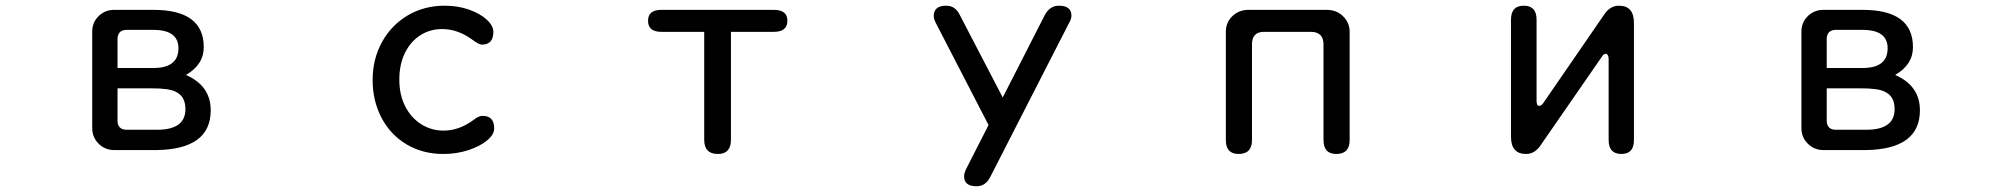

<svg xmlns="http://www.w3.org/2000/svg" viewBox="-20 -519 7040 674"><path d="M719.7 -131.8Q719.7 4.9 530.3 7.8H380.9Q348.6 7.8 326.2 -14.6Q303.7 -37.1 303.7 -69.3V-408.2Q303.7 -440.4 326.2 -462.4Q348.6 -484.4 380.9 -484.4H518.6Q695.3 -484.4 695.3 -353.5Q695.3 -292 632.8 -255.9Q719.7 -217.8 719.7 -131.8ZM606.4 -349.6Q606.4 -414.1 518.6 -414.1H422.9Q394.5 -413.1 392.6 -384.8V-280.3H518.6Q606.4 -280.3 606.4 -349.6ZM422.9 -63.5H531.2Q630.9 -63.5 630.9 -135.7Q630.9 -180.7 597.7 -196.3Q576.2 -209 510.7 -209H392.6V-92.8Q394.5 -64.5 422.9 -63.5Z M1711.9 -407.2Q1711.9 -362.3 1671.9 -362.3Q1661.1 -362.3 1637.7 -379.9Q1586.9 -417 1532.2 -417Q1489.3 -417 1455.1 -395Q1420.9 -373 1401.4 -333Q1381.8 -293 1381.8 -239.3Q1381.8 -186.5 1402.3 -146Q1422.9 -105.5 1458.5 -83Q1494.1 -60.5 1537.1 -60.5Q1592.8 -60.5 1644.5 -99.6Q1661.1 -112.3 1673.8 -112.3Q1714.8 -112.3 1714.8 -68.4Q1714.8 -46.9 1690.4 -26.4Q1666 -5.9 1625 7.8Q1584 21.5 1536.1 21.5Q1463.9 21.5 1407.2 -12.2Q1350.6 -45.9 1319.3 -105.5Q1288.1 -165 1288.1 -238.3Q1288.1 -311.5 1320.8 -371.1Q1353.5 -430.7 1411.1 -464.8Q1468.8 -499 1541 -499Q1586.9 -499 1626 -485.4Q1665 -471.7 1688.5 -450.2Q1711.9 -428.7 1711.9 -407.2Z M2500 21.5Q2452.1 21.5 2452.1 -28.3V-407.2H2301.8Q2254.9 -407.2 2254.9 -446.3Q2254.9 -484.4 2301.8 -484.4H2696.3Q2744.1 -484.4 2744.1 -446.3Q2744.1 -407.2 2696.3 -407.2H2545.9V-28.3Q2545.9 21.5 2500 21.5Z M3257.8 -462.9Q3257.8 -499 3301.8 -499Q3334 -499 3349.6 -465.8L3500 -176.8L3646.5 -463.9Q3664.1 -499 3697.3 -499Q3741.2 -499 3741.2 -463.9Q3741.2 -452.1 3731.4 -435.5L3457 100.6Q3440.4 134.8 3408.2 134.8Q3364.3 134.8 3364.3 99.6Q3364.3 88.9 3373 71.3L3450.2 -80.1L3266.6 -435.5Q3257.8 -452.1 3257.8 -462.9Z M4585 -407.2H4415Q4376 -406.2 4375 -365.2V-27.3Q4375 21.5 4328.1 21.5Q4283.2 21.5 4283.2 -27.3V-407.2Q4283.2 -440.4 4306.2 -462.4Q4329.1 -484.4 4362.3 -484.4H4637.7Q4671.9 -484.4 4694.8 -461.9Q4717.8 -439.5 4717.8 -407.2V-27.3Q4717.8 21.5 4670.9 21.5Q4626 21.5 4626 -27.3V-365.2Q4625 -405.3 4585 -407.2Z M5616.2 -330.1Q5609.4 -330.1 5603.5 -320.3L5388.7 -9.8Q5368.2 21.5 5336.9 21.5Q5284.2 21.5 5284.2 -39.1V-450.2Q5284.2 -499 5329.1 -499Q5374 -499 5374 -450.2V-164.1Q5374 -147.5 5383.8 -147.5Q5390.6 -147.5 5397.5 -157.2L5611.3 -467.8Q5631.8 -499 5663.1 -499Q5715.8 -499 5715.8 -438.5V-27.3Q5715.8 21.5 5671.9 21.5Q5627 21.5 5627 -27.3V-312.5Q5627 -320.3 5624 -325.2Q5621.1 -330.1 5616.2 -330.1Z M6719.7 -131.8Q6719.7 4.9 6530.3 7.8H6380.9Q6348.6 7.8 6326.2 -14.6Q6303.7 -37.1 6303.7 -69.3V-408.2Q6303.7 -440.4 6326.2 -462.4Q6348.6 -484.4 6380.9 -484.4H6518.6Q6695.3 -484.4 6695.3 -353.5Q6695.3 -292 6632.8 -255.9Q6719.7 -217.8 6719.7 -131.8ZM6606.4 -349.6Q6606.4 -414.1 6518.6 -414.1H6422.9Q6394.5 -413.1 6392.6 -384.8V-280.3H6518.6Q6606.4 -280.3 6606.4 -349.6ZM6422.9 -63.5H6531.2Q6630.9 -63.5 6630.9 -135.7Q6630.9 -180.7 6597.7 -196.3Q6576.2 -209 6510.7 -209H6392.6V-92.8Q6394.5 -64.5 6422.9 -63.5Z"/></svg>

Font: KTXP_ComRound
Style: Medium
Weight: 500
Version: Version 1.01;May 16, 2022;FontCreator 13.0.0.2683 64-bit